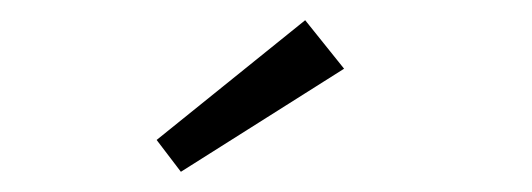

<svg xmlns="http://www.w3.org/2000/svg" viewBox="-20 -665 526 190"><path d="M159 -495 135 -526.5 282 -645 320.5 -597Z"/></svg>

Font: League Spartan Light
Style: Regular
Weight: 277
Foundry: The League of Moveable Type
Version: Version 2.002